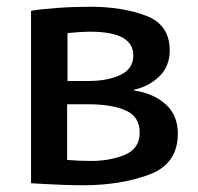

<svg xmlns="http://www.w3.org/2000/svg" viewBox="-20 -515 586 569"><path d="M248 -495Q342 -495 412.5 -468.5Q483 -442 483 -365Q483 -319 452.5 -289Q422 -259 377 -249V-247Q436 -238 471.5 -205.5Q507 -173 507 -119Q507 -29 422 2.5Q337 34 227 34Q172 34 106 30Q78 28 72 28V-483Q101 -488 150 -491.5Q199 -495 248 -495ZM375 -351Q375 -421 248 -421Q220 -421 180 -417V-275H242Q299 -275 337 -293Q375 -311 375 -351ZM249 -38Q307 -38 350.5 -56.5Q394 -75 394 -122Q394 -169 353 -187.5Q312 -206 241 -206H179V-41Q215 -38 249 -38Z"/></svg>

Font: Gmarket Sans TTF Medium
Style: Regular
Weight: 500
Designer: Creative Director : Sungho Lee; Art Director : Kiwoong Choi; Project Manager : Sori Yang, Jongwook Yoon; Font Designer :
Foundry: Sandoll Inc.
Version: Version 1.000;hotconv 1.0.109;makeotfexe 2.5.65596